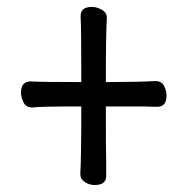

<svg xmlns="http://www.w3.org/2000/svg" viewBox="-20 -615 540 550"><path d="M251 -85Q235.8 -85 222.9 -93.5Q210 -102.1 210 -117.2Q212.9 -162.1 212.9 -310.1Q89.8 -310.1 73.2 -307.1Q54.2 -307.1 47.1 -322Q40 -336.9 40 -351.1Q41 -381.8 67.9 -381.8Q96.2 -379.9 212.9 -379.9Q212.9 -538.1 210.9 -568.8Q210.9 -595.2 243.2 -595.2Q256.8 -595.2 271.5 -587.2Q286.1 -579.1 286.1 -564Q283.2 -518.1 283.2 -379.9Q372.1 -379.9 424.8 -382.8Q442.9 -382.8 450 -368.9Q457 -355 457 -340.8Q457 -309.1 430.2 -309.1Q410.2 -309.1 392.1 -310.1H283.2Q283.2 -171.9 284.2 -152.8V-110.8Q284.2 -85 251 -85Z"/></svg>

Font: LXGW WenKai Mono Screen
Style: Regular
Weight: 400
Monospace: yes
Designer: LXGW / Fontworks Inc.
Foundry: LXGW / Fontworks Inc.
Version: Version 1.330;April 28,2024